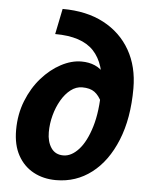

<svg xmlns="http://www.w3.org/2000/svg" viewBox="-52 -755 645 811"><g transform="rotate(5 270.5 -349.5)"><path d="M215.5 12Q161.8 12 119.7 -10.8Q77.6 -33.6 53.6 -77.3Q29.5 -120.9 29.5 -184.2Q29.5 -251.4 52.2 -308.4Q74.8 -365.5 111.9 -407.5Q148.9 -449.5 193.1 -473Q237.3 -496.5 279.5 -496.5Q311.9 -496.5 336.9 -485.5Q362 -474.5 378.7 -452.9Q395.3 -431.3 401.9 -399.8L377 -331.5Q363.8 -360.1 344.7 -374.1Q325.7 -388.1 292.4 -388.1Q266.4 -388.1 243.8 -370.7Q221.1 -353.3 204.1 -324Q187 -294.6 177.5 -259.2Q167.9 -223.8 167.9 -186.9Q167.9 -147 185.5 -120.9Q203.1 -94.7 237.3 -94.7Q271.4 -94.7 302.4 -128.6Q333.4 -162.5 353.2 -227.9Q373 -293.4 373 -387.9Q373 -494.5 322.4 -548.5Q271.7 -602.4 158.6 -602.4L180.7 -710.8Q282.7 -710.8 355.7 -672.1Q428.8 -633.3 468.3 -564Q507.8 -494.7 507.8 -402.1Q507.8 -275.2 469.9 -182.1Q432 -88.9 366.2 -38.5Q300.4 12 215.5 12Z"/></g></svg>

Font: Source Sans Variable
Style: Italic
Weight: 200
Italic angle: -11°
Designer: Paul D. Hunt
Foundry: Adobe Systems Incorporated
Version: Version 3.006;hotconv 1.0.111;makeotfexe 2.5.65597